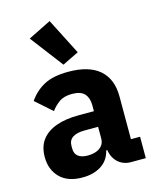

<svg xmlns="http://www.w3.org/2000/svg" viewBox="-122 -900 813 996"><g transform="rotate(-15 284.5 -402.0)"><path d="M539 0H457Q430 0 406.5 -13.5Q383 -27 369 -53.5Q355 -80 355 -117V-130L387 -92H351Q339 -41 298 -14.5Q257 12 197 12Q118 12 76 -30.5Q34 -73 34 -141Q34 -197 61.5 -233Q89 -269 139.5 -287Q190 -305 259 -305H342V-338Q342 -376 322 -398.5Q302 -421 255 -421Q211 -421 185 -402Q159 -383 142 -359L54 -437Q86 -484 135 -510.5Q184 -537 266 -537Q377 -537 433.5 -487.5Q490 -438 490 -345V-115H539ZM342 -221H270Q227 -221 205 -206Q183 -191 183 -162V-147Q183 -119 201 -105Q219 -91 252 -91Q277 -91 297 -98Q317 -105 329.5 -120Q342 -135 342 -159ZM252 -579 118 -755 241 -816 340 -622Z"/></g></svg>

Font: IBM Plex Sans
Style: Regular
Weight: 400
Designer: Mike Abbink, Paul van der Laan, Pieter van Rosmalen
Foundry: Bold Monday
Version: Version 3.201